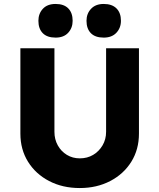

<svg xmlns="http://www.w3.org/2000/svg" viewBox="-20 -944 805 970"><path d="M83 -269V-700H255V-278Q255 -240 272 -209.5Q289 -179 318 -161.5Q347 -144 383 -144Q421 -144 450.5 -161.5Q480 -179 498 -209.5Q516 -240 516 -278V-700H682V-269Q682 -189 643.5 -127Q605 -65 537 -29.5Q469 6 383 6Q296 6 228 -29.5Q160 -65 121.5 -127Q83 -189 83 -269ZM417 -839Q417 -875 440 -899.5Q463 -924 504 -924Q546 -924 568.5 -901.5Q591 -879 591 -839Q591 -803 568 -778.5Q545 -754 504 -754Q461 -754 439 -776.5Q417 -799 417 -839ZM174 -839Q174 -875 196.5 -899.5Q219 -924 261 -924Q303 -924 325 -901.5Q347 -879 347 -839Q347 -803 324.5 -778.5Q302 -754 261 -754Q218 -754 196 -776.5Q174 -799 174 -839Z"/></svg>

Font: Mach
Style: Bold
Weight: 700
Version: Version 1.002